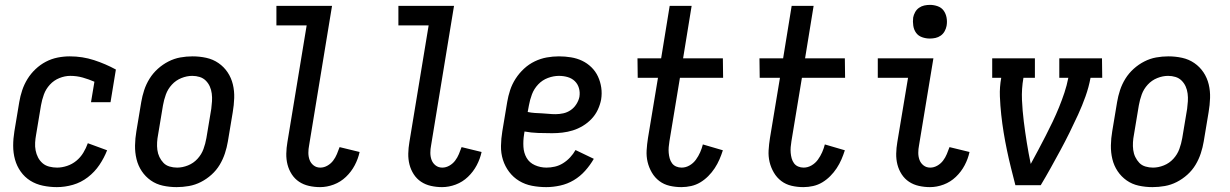

<svg xmlns="http://www.w3.org/2000/svg" viewBox="-20 -759 5040 787"><path d="M213 8Q184 8 155.5 2Q127 -4 104 -18.5Q81 -33 65 -55.5Q49 -78 41.5 -105Q34 -132 34 -161.5Q34 -191 39 -221L59 -341Q63 -365 71 -389Q79 -413 92.5 -435Q106 -457 125.5 -475.5Q145 -494 168 -506Q191 -518 216 -523Q241 -528 266 -528Q318 -528 365.5 -512.5Q413 -497 455 -474L433 -340H353L367 -424Q344 -434 319.5 -441Q295 -448 268 -448Q246 -448 223.5 -439Q201 -430 184.5 -412Q168 -394 160 -372Q152 -350 148 -327L128 -207Q125 -191 124 -174.5Q123 -158 126 -142.5Q129 -127 136 -113.5Q143 -100 154.5 -90Q166 -80 182 -76Q198 -72 214 -72Q234 -72 255 -79Q276 -86 293 -100Q310 -114 321.5 -133Q333 -152 340 -172L419 -143Q407 -112 387.5 -83Q368 -54 340 -32.5Q312 -11 279 -1.5Q246 8 213 8Z M704 8Q675 8 647.5 2Q620 -4 598 -19.5Q576 -35 561 -57.5Q546 -80 539.5 -107Q533 -134 533.5 -163Q534 -192 539 -221L559 -341Q563 -365 571 -389.5Q579 -414 593 -436.5Q607 -459 627 -477Q647 -495 670.5 -507Q694 -519 719 -523.5Q744 -528 769 -528Q798 -528 825.5 -522Q853 -516 875.5 -500.5Q898 -485 913 -462.5Q928 -440 934.5 -413Q941 -386 940 -357Q939 -328 934 -299L914 -179Q910 -155 902 -130.5Q894 -106 880.5 -83.5Q867 -61 847 -43Q827 -25 803.5 -13Q780 -1 754.5 3.5Q729 8 704 8ZM706 -72Q728 -72 750.5 -81Q773 -90 789.5 -108Q806 -126 814 -148Q822 -170 826 -193L846 -313Q848 -328 849 -344Q850 -360 848 -375.5Q846 -391 840 -404.5Q834 -418 823.5 -428.5Q813 -439 798.5 -443.5Q784 -448 768 -448Q746 -448 723.5 -439Q701 -430 684.5 -412Q668 -394 660 -372Q652 -350 648 -327L628 -207Q625 -192 624 -176Q623 -160 625 -144.5Q627 -129 633.5 -115.5Q640 -102 650 -91.5Q660 -81 675 -76.5Q690 -72 706 -72Z M1292 8Q1269 8 1246.5 3Q1224 -2 1206 -14Q1188 -26 1176 -44.5Q1164 -63 1158.5 -84.5Q1153 -106 1153.5 -129.5Q1154 -153 1158 -176L1237 -655H1113V-735H1341L1247 -163Q1244 -148 1244 -132.5Q1244 -117 1249 -103.5Q1254 -90 1265.5 -81Q1277 -72 1293 -72Q1308 -72 1322 -80Q1336 -88 1345.5 -100.5Q1355 -113 1361 -127.5Q1367 -142 1372 -156L1454 -136Q1448 -108 1434 -81.5Q1420 -55 1398 -34Q1376 -13 1348 -2.5Q1320 8 1292 8Z M1792 8Q1769 8 1746.5 3Q1724 -2 1706 -14Q1688 -26 1676 -44.5Q1664 -63 1658.5 -84.5Q1653 -106 1653.5 -129.5Q1654 -153 1658 -176L1737 -655H1613V-735H1841L1747 -163Q1744 -148 1744 -132.5Q1744 -117 1749 -103.5Q1754 -90 1765.5 -81Q1777 -72 1793 -72Q1808 -72 1822 -80Q1836 -88 1845.5 -100.5Q1855 -113 1861 -127.5Q1867 -142 1872 -156L1954 -136Q1948 -108 1934 -81.5Q1920 -55 1898 -34Q1876 -13 1848 -2.5Q1820 8 1792 8Z M2219 8Q2189 8 2160.5 2.5Q2132 -3 2108 -17.5Q2084 -32 2067 -54.5Q2050 -77 2041.5 -104Q2033 -131 2033.5 -161Q2034 -191 2039 -221L2059 -341Q2063 -365 2071 -389.5Q2079 -414 2093.5 -436.5Q2108 -459 2128 -477.5Q2148 -496 2172 -507.5Q2196 -519 2221 -523.5Q2246 -528 2271 -528Q2296 -528 2320.5 -524Q2345 -520 2366 -510Q2387 -500 2404 -483.5Q2421 -467 2431 -445.5Q2441 -424 2444.5 -400Q2448 -376 2444 -351Q2440 -330 2430.5 -309.5Q2421 -289 2405 -272Q2389 -255 2369 -243Q2349 -231 2328 -224.5Q2307 -218 2285.5 -215.5Q2264 -213 2243 -213Q2214 -213 2185.5 -214Q2157 -215 2130 -220L2128 -207Q2124 -182 2125.5 -157Q2127 -132 2138.5 -112Q2150 -92 2172.5 -82Q2195 -72 2220 -72Q2237 -72 2254.5 -76Q2272 -80 2288 -90Q2304 -100 2317 -114Q2330 -128 2339 -144L2414 -108Q2399 -82 2378.5 -59Q2358 -36 2332 -20.5Q2306 -5 2276.5 1.5Q2247 8 2219 8ZM2257 -291Q2273 -291 2289 -294.5Q2305 -298 2319 -307.5Q2333 -317 2342.5 -332Q2352 -347 2355 -362Q2358 -381 2353 -398Q2348 -415 2336 -426.5Q2324 -438 2307 -443Q2290 -448 2271 -448Q2249 -448 2226 -439.5Q2203 -431 2186 -413Q2169 -395 2160.5 -372.5Q2152 -350 2148 -327L2143 -300Q2157 -297 2171.5 -296Q2186 -295 2200 -294.5Q2214 -294 2228 -292.5Q2242 -291 2257 -291Z M2773 8Q2748 8 2724.5 2.5Q2701 -3 2682.5 -17Q2664 -31 2652 -51.5Q2640 -72 2634.5 -95Q2629 -118 2630.5 -143Q2632 -168 2636 -193L2677 -440H2594L2593 -520H2690L2725 -735H2815L2780 -520H2943L2944 -440H2767L2724 -180Q2722 -168 2721 -156Q2720 -144 2721 -132.5Q2722 -121 2725 -110Q2728 -99 2734.5 -90Q2741 -81 2751.5 -76.5Q2762 -72 2774 -72Q2791 -72 2806.5 -81Q2822 -90 2832.5 -104.5Q2843 -119 2850 -135Q2857 -151 2861 -167L2943 -143Q2937 -124 2929 -105.5Q2921 -87 2909.5 -69.5Q2898 -52 2883 -37Q2868 -22 2850.5 -11.5Q2833 -1 2813 3.5Q2793 8 2773 8Z M3273 8Q3248 8 3224.5 2.5Q3201 -3 3182.5 -17Q3164 -31 3152 -51.5Q3140 -72 3134.5 -95Q3129 -118 3130.5 -143Q3132 -168 3136 -193L3177 -440H3094L3093 -520H3190L3225 -735H3315L3280 -520H3443L3444 -440H3267L3224 -180Q3222 -168 3221 -156Q3220 -144 3221 -132.5Q3222 -121 3225 -110Q3228 -99 3234.5 -90Q3241 -81 3251.5 -76.5Q3262 -72 3274 -72Q3291 -72 3306.5 -81Q3322 -90 3332.5 -104.5Q3343 -119 3350 -135Q3357 -151 3361 -167L3443 -143Q3437 -124 3429 -105.5Q3421 -87 3409.5 -69.5Q3398 -52 3383 -37Q3368 -22 3350.5 -11.5Q3333 -1 3313 3.5Q3293 8 3273 8Z M3792 8Q3769 8 3746.5 3Q3724 -2 3706 -14Q3688 -26 3676 -44.5Q3664 -63 3658.5 -84.5Q3653 -106 3653.5 -129.5Q3654 -153 3658 -176L3702 -440H3578V-520H3806L3747 -163Q3744 -148 3744 -132.5Q3744 -117 3749 -103.5Q3754 -90 3765.5 -81Q3777 -72 3793 -72Q3808 -72 3822 -80Q3836 -88 3845.5 -100.5Q3855 -113 3861 -127.5Q3867 -142 3872 -156L3954 -136Q3948 -108 3934 -81.5Q3920 -55 3898 -34Q3876 -13 3848 -2.5Q3820 8 3792 8ZM3791 -601Q3775 -601 3759.5 -606.5Q3744 -612 3735 -624.5Q3726 -637 3723.5 -653.5Q3721 -670 3723 -687Q3725 -698 3731 -709Q3737 -720 3747 -727Q3757 -734 3768.5 -736.5Q3780 -739 3792 -739Q3808 -739 3823.5 -733.5Q3839 -728 3848 -715.5Q3857 -703 3860 -686.5Q3863 -670 3860 -653Q3858 -642 3852 -631Q3846 -620 3836 -613Q3826 -606 3814.5 -603.5Q3803 -601 3791 -601Z M4142 0Q4133 -35 4124 -71Q4115 -107 4107.5 -143Q4100 -179 4094 -215.5Q4088 -252 4084 -289Q4080 -326 4078.5 -364Q4077 -402 4084 -440H4047V-520H4222V-440H4175Q4167 -394 4169 -349.5Q4171 -305 4176.5 -261Q4182 -217 4189 -173.5Q4196 -130 4205 -87Q4221 -116 4236 -144.5Q4251 -173 4266 -202Q4281 -231 4295 -260.5Q4309 -290 4321 -319.5Q4333 -349 4343 -379Q4353 -409 4359 -440H4322V-520H4497L4498 -440H4450Q4443 -402 4429.5 -364Q4416 -326 4399 -289Q4382 -252 4364 -215.5Q4346 -179 4326.5 -143Q4307 -107 4287 -71Q4267 -35 4246 0Z M4704 8Q4675 8 4647.5 2Q4620 -4 4598 -19.5Q4576 -35 4561 -57.5Q4546 -80 4539.5 -107Q4533 -134 4533.5 -163Q4534 -192 4539 -221L4559 -341Q4563 -365 4571 -389.5Q4579 -414 4593 -436.5Q4607 -459 4627 -477Q4647 -495 4670.5 -507Q4694 -519 4719 -523.5Q4744 -528 4769 -528Q4798 -528 4825.5 -522Q4853 -516 4875.5 -500.5Q4898 -485 4913 -462.5Q4928 -440 4934.5 -413Q4941 -386 4940 -357Q4939 -328 4934 -299L4914 -179Q4910 -155 4902 -130.5Q4894 -106 4880.5 -83.5Q4867 -61 4847 -43Q4827 -25 4803.5 -13Q4780 -1 4754.5 3.5Q4729 8 4704 8ZM4706 -72Q4728 -72 4750.5 -81Q4773 -90 4789.5 -108Q4806 -126 4814 -148Q4822 -170 4826 -193L4846 -313Q4848 -328 4849 -344Q4850 -360 4848 -375.5Q4846 -391 4840 -404.5Q4834 -418 4823.5 -428.5Q4813 -439 4798.5 -443.5Q4784 -448 4768 -448Q4746 -448 4723.5 -439Q4701 -430 4684.5 -412Q4668 -394 4660 -372Q4652 -350 4648 -327L4628 -207Q4625 -192 4624 -176Q4623 -160 4625 -144.5Q4627 -129 4633.5 -115.5Q4640 -102 4650 -91.5Q4660 -81 4675 -76.5Q4690 -72 4706 -72Z"/></svg>

Font: Iosevka Curly Slab Medium
Style: Italic
Weight: 500
Italic angle: -9°
Monospace: yes
Designer: Belleve Invis
Foundry: Belleve Invis
Version: Version 22.1.2; ttfautohint (v1.8.4)